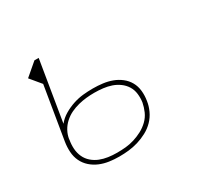

<svg xmlns="http://www.w3.org/2000/svg" viewBox="-122 -671 843 821"><g transform="rotate(-30 300.0 -261.0)"><path d="M247 8Q222 8 198 4.5Q174 1 152.5 -8Q131 -17 113.5 -32.5Q96 -48 86 -69Q76 -90 74.5 -114.5Q73 -139 77 -164L120 -424L76 -477L138 -530H159L110 -233Q126 -253 149 -266.5Q172 -280 196.5 -288Q221 -296 245 -298.5Q269 -301 294 -301Q318 -301 342 -298Q366 -295 387.5 -287Q409 -279 427 -265Q445 -251 456 -231.5Q467 -212 469.5 -188Q472 -164 468 -140Q465 -117 454.5 -94Q444 -71 426.5 -53Q409 -35 386.5 -23Q364 -11 340.5 -4Q317 3 294 5.5Q271 8 247 8ZM247 -11Q269 -11 290 -13Q311 -15 332 -21.5Q353 -28 373 -38.5Q393 -49 409.5 -65Q426 -81 435 -101.5Q444 -122 448 -143Q451 -164 448.5 -185Q446 -206 435.5 -223Q425 -240 408.5 -252Q392 -264 373 -270.5Q354 -277 332.5 -279.5Q311 -282 290 -282Q270 -282 250.5 -280Q231 -278 211 -273Q191 -268 172 -259Q153 -250 137 -235.5Q121 -221 111 -202.5Q101 -184 98 -164V-161Q94 -139 95.5 -117.5Q97 -96 105.5 -77.5Q114 -59 129.5 -45.5Q145 -32 164 -24.5Q183 -17 204 -14Q225 -11 247 -11Z"/></g></svg>

Font: Iosevka Slab Thin Extended
Style: Italic
Weight: 100
Width: 7
Italic angle: -9°
Monospace: yes
Designer: Belleve Invis
Foundry: Belleve Invis
Version: Version 11.1.0; ttfautohint (v1.8.3)